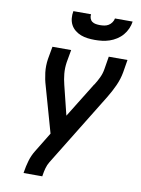

<svg xmlns="http://www.w3.org/2000/svg" viewBox="-102 -1023 803 1091"><g transform="rotate(10 300.0 -477.5)"><path d="M112 0 113 -7Q118 -40 127.5 -72.5Q137 -105 155 -134L224 -247L150 -509Q139 -545 134.5 -583.5Q130 -622 136 -662L149 -735H257L244 -662Q239 -628 242 -596Q245 -564 253 -533L295 -363L415 -557Q416 -559 417 -560.5Q418 -562 419 -564H420Q435 -587 446.5 -611.5Q458 -636 462 -662L474 -735H582L570 -662Q563 -622 545.5 -583.5Q528 -545 506 -509L246 -86Q235 -68 229.5 -47.5Q224 -27 221 -7L220 0ZM379 -815Q358 -815 337.5 -817.5Q317 -820 298.5 -827Q280 -834 264.5 -846.5Q249 -859 240 -876Q231 -893 229 -913.5Q227 -934 231 -955H333Q331 -943 335 -931.5Q339 -920 348 -913.5Q357 -907 369 -905Q381 -903 393 -903Q406 -903 418.5 -905Q431 -907 442 -913.5Q453 -920 461 -931.5Q469 -943 471 -955H573Q570 -934 561 -913.5Q552 -893 537.5 -876Q523 -859 503.5 -846.5Q484 -834 463 -827Q442 -820 421 -817.5Q400 -815 379 -815Z"/></g></svg>

Font: Iosevka Curly SmBdExObl
Style: Regular
Weight: 600
Width: 7
Italic angle: -9°
Monospace: yes
Designer: Belleve Invis
Foundry: Belleve Invis
Version: Version 11.1.0; ttfautohint (v1.8.3)